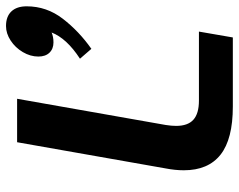

<svg xmlns="http://www.w3.org/2000/svg" viewBox="-96 -680 776 623"><g transform="rotate(-90 291.5 -368.0)"><path d="M51 -159Q51 -187 57 -218L142 -700H283L198 -218Q195 -199 195 -184Q195 -146 215 -128Q235 -110 277 -110H501L482 0H258Q152 0 101.5 -40Q51 -80 51 -159ZM583 -669Q583 -604 542.5 -551.5Q502 -499 445 -459L413 -496Q479 -539 498 -588Q484 -582 466 -582Q445 -582 432.5 -595Q420 -608 420 -631Q420 -657 434.5 -681.5Q449 -706 472 -721Q495 -736 519 -736Q550 -736 566.5 -718.5Q583 -701 583 -669Z"/></g></svg>

Font: KoHo
Style: Bold Italic
Weight: 700
Italic angle: -10°
Version: Version 1.000; ttfautohint (v1.6)